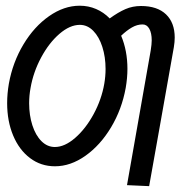

<svg xmlns="http://www.w3.org/2000/svg" viewBox="-20 -574 640 672"><path d="M5 -213Q5 -246 11 -281Q24.5 -356 62 -418.5Q99.5 -481 151.8 -517.5Q204 -554 259 -554Q289.5 -554 316.2 -542.5Q343 -531 364 -509.5Q393.5 -531 418.8 -542Q444 -553 473.5 -553Q530.5 -553 561 -523.8Q591.5 -494.5 591.5 -442.5Q591.5 -427 588.5 -409L539 -130L502 77.5L424.5 74L507.5 -397.5Q511 -419.5 511 -432.5Q511 -458.5 502.5 -473.5Q494 -488.5 479 -488.5Q460 -488.5 441.8 -478Q423.5 -467.5 404 -449Q426 -396.5 426 -333Q426 -301 420 -266.5Q406.5 -191.5 368.8 -128.5Q331 -65.5 279 -28.8Q227 8 172.5 8Q123 8 85 -20.8Q47 -49.5 26 -99.8Q5 -150 5 -213ZM345 -281Q349.5 -307.5 349.5 -332.5Q349.5 -374.5 338.2 -409.8Q327 -445 306.5 -466Q286 -487 259.5 -487Q224.5 -487 188 -455.5Q151.5 -424 124 -372.8Q96.5 -321.5 87 -266.5Q82 -240 82 -212.5Q82 -171 93.2 -135.8Q104.5 -100.5 125 -80Q145.5 -59.5 172 -59.5Q206.5 -59.5 243.2 -91.5Q280 -123.5 307.8 -174.8Q335.5 -226 345 -281Z"/></svg>

Font: JuliaMono MediumItalic
Style: Regular
Weight: 500
Italic angle: -9°
Monospace: yes
Designer: cormullion
Foundry: corm
Version: Version 0.049; ttfautohint (v1.8.4)